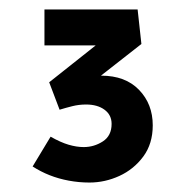

<svg xmlns="http://www.w3.org/2000/svg" viewBox="-20 -798 387 406"><path d="M169 -412Q147 -412 125.5 -416Q104 -420 85 -427.5Q66 -435 49 -446L87 -509Q108 -497 125 -492Q142 -487 157 -487Q179 -487 197.5 -499Q216 -511 216 -536Q216 -555 201 -566Q186 -577 162 -577Q147 -577 133 -573.5Q119 -570 106 -566L84 -624L200 -716L215 -702H74V-778H271L279 -705L173 -622L162 -629Q167 -631 176.5 -634.5Q186 -638 194 -638Q245 -638 274 -608Q303 -578 303 -533Q303 -494 283 -467Q263 -440 232.5 -426Q202 -412 169 -412Z"/></svg>

Font: Lexend Zetta Medium
Style: Regular
Weight: 500
Designer: Bonnie Shaver-Troup, Thomas Jockin
Foundry: Lexend
Version: Version 1.007